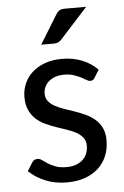

<svg xmlns="http://www.w3.org/2000/svg" viewBox="-51 -720 493 765"><g transform="rotate(-5 195.5 -338.0)"><path d="M34.2 0ZM331.5 -398.4Q325.7 -387.7 314 -387.7Q306.6 -387.7 298.1 -393.1Q289.6 -398.4 277.6 -404.5Q265.6 -410.6 249.3 -416Q232.9 -421.4 210.4 -421.4Q191.4 -421.4 176.3 -416Q161.1 -410.6 150.4 -401.4Q139.6 -392.1 133.8 -379.6Q127.9 -367.2 127.9 -353Q127.9 -334.5 137.7 -322.3Q147.5 -310.1 163.6 -301.3Q179.7 -292.5 200.4 -285.4Q221.2 -278.3 242.7 -271Q264.2 -263.7 284.9 -253.9Q305.7 -244.1 321.8 -230Q337.9 -215.8 347.7 -195.6Q357.4 -175.3 357.4 -146.5Q357.4 -113.3 346.2 -85.2Q335 -57.1 313.2 -36.6Q291.5 -16.1 259.5 -4.4Q227.5 7.3 186 7.3Q138.7 7.3 99.9 -8.8Q61 -24.9 34.2 -50.8L54.2 -83Q58.1 -89.4 63.5 -92.8Q68.8 -96.2 77.1 -96.2Q85.9 -96.2 94.7 -89.6Q103.5 -83 116 -75Q128.4 -66.9 146 -60.3Q163.6 -53.7 189.9 -53.7Q212.4 -53.7 228.8 -60.1Q245.1 -66.4 255.9 -76.9Q266.6 -87.4 272 -101.6Q277.3 -115.7 277.3 -131.3Q277.3 -150.9 267.3 -163.8Q257.3 -176.8 241.2 -185.8Q225.1 -194.8 204.3 -201.7Q183.6 -208.5 161.9 -216.1Q140.1 -223.6 119.4 -233.2Q98.6 -242.7 82.5 -257.6Q66.4 -272.5 56.4 -293.9Q46.4 -315.4 46.4 -346.2Q46.4 -374 57.1 -399.2Q67.9 -424.3 88.4 -443.4Q108.9 -462.4 139.2 -473.6Q169.4 -484.9 208.5 -484.9Q252.9 -484.9 289.1 -470.2Q325.2 -455.6 350.6 -429.2ZM322.8 -683.1 212.4 -561.5Q205.6 -554.2 199 -551.3Q192.4 -548.3 182.6 -548.3H131.3L201.2 -662.1Q207.5 -672.9 215.3 -678Q223.1 -683.1 238.8 -683.1Z"/></g></svg>

Font: Carlito
Style: Regular
Weight: 400
Designer: Lukasz Dziedzic
Foundry: tyPoland Lukasz Dziedzic
Version: Version 1.104